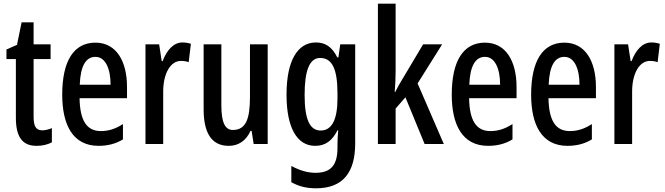

<svg xmlns="http://www.w3.org/2000/svg" viewBox="-20 -780 3603 1040"><path d="M209 -74C172 -74 162 -100 162 -150V-460H254V-540H162V-659H97L72 -537L15 -512V-460H66V-142C66 -40 100 10 178 10C211 10 238 3 261 -9V-86C243 -79 226 -74 209 -74Z M497 -549C379 -549 317 -449 317 -267C317 -106 373 10 514 10C563 10 607 -1 646 -25V-108C604 -81 567 -70 526 -70C449 -70 413 -128 411 -248H668V-309C668 -447 611 -549 497 -549ZM497 -472C552 -472 579 -406 579 -321H412C416 -425 446 -472 497 -472Z M968 -550C920 -550 883 -508 861 -449H856L842 -540H768V0H864V-280C863 -379 902 -450 960 -450C976 -450 990 -448 1002 -443L1014 -543C997 -548 983 -550 968 -550Z M1430 -540H1334V-256C1334 -135 1312 -76 1241 -76C1198 -76 1179 -119 1179 -210V-540H1083V-188C1083 -66 1122 10 1219 10C1272 10 1313 -18 1337 -71H1343L1354 0H1430Z M1691 -550C1592 -550 1532 -452 1532 -267C1532 -88 1589 10 1687 10C1742 10 1779 -17 1808 -74H1812C1809 -44 1808 -14 1808 8V22C1808 120 1767 156 1689 156C1647 156 1605 144 1558 119V207C1598 229 1639 240 1691 240C1840 240 1904 152 1904 -4V-540H1823L1813 -469H1807C1778 -527 1742 -550 1691 -550ZM1714 -466C1779 -466 1808 -407 1808 -273V-247C1808 -131 1777 -73 1717 -73C1658 -73 1630 -133 1630 -266C1630 -397 1656 -466 1714 -466Z M2123 -397V-760H2027V0H2123V-192L2176 -253L2280 0H2384L2242 -328L2375 -540H2272L2157 -347C2145 -328 2133 -306 2121 -282H2118C2121 -319 2123 -357 2123 -397Z M2607 -549C2489 -549 2427 -449 2427 -267C2427 -106 2483 10 2624 10C2673 10 2717 -1 2756 -25V-108C2714 -81 2677 -70 2636 -70C2559 -70 2523 -128 2521 -248H2778V-309C2778 -447 2721 -549 2607 -549ZM2607 -472C2662 -472 2689 -406 2689 -321H2522C2526 -425 2556 -472 2607 -472Z M3037 -549C2919 -549 2857 -449 2857 -267C2857 -106 2913 10 3054 10C3103 10 3147 -1 3186 -25V-108C3144 -81 3107 -70 3066 -70C2989 -70 2953 -128 2951 -248H3208V-309C3208 -447 3151 -549 3037 -549ZM3037 -472C3092 -472 3119 -406 3119 -321H2952C2956 -425 2986 -472 3037 -472Z M3508 -550C3460 -550 3423 -508 3401 -449H3396L3382 -540H3308V0H3404V-280C3403 -379 3442 -450 3500 -450C3516 -450 3530 -448 3542 -443L3554 -543C3537 -548 3523 -550 3508 -550Z"/></svg>

Font: Noto Sans Devanagari ExtraCondensed Medium
Style: Regular
Weight: 500
Width: 2
Designer: Jelle Bosma - Monotype Design Team
Foundry: Monotype Imaging Inc.
Version: Version 2.004